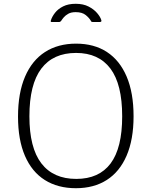

<svg xmlns="http://www.w3.org/2000/svg" viewBox="-20 -982 799 1012"><path d="M380 10Q285 10 216.5 -33Q148 -76 111.5 -160.5Q75 -245 75 -367Q75 -492 112 -578Q149 -664 217.5 -708Q286 -752 381 -752Q476 -752 543.5 -708Q611 -664 647.5 -578.5Q684 -493 684 -369Q684 -247 647.5 -162Q611 -77 543 -33.5Q475 10 380 10ZM382 -39Q502 -39 563 -120.5Q624 -202 624 -369Q624 -538 562 -620.5Q500 -703 381 -703Q260 -703 197.5 -620Q135 -537 135 -369Q135 -203 198 -121Q261 -39 382 -39ZM506 -866H469Q465 -866 463 -867Q461 -868 459 -872Q451 -887 432 -902.5Q413 -918 379 -918Q355 -918 340 -909.5Q325 -901 316.5 -891Q308 -881 303 -873Q300 -869 297.5 -867.5Q295 -866 290 -866H252Q248 -866 247.5 -869Q247 -872 248 -874Q254 -894 270 -914.5Q286 -935 313 -948.5Q340 -962 379 -962Q419 -962 447 -947.5Q475 -933 492 -913Q509 -893 514 -876Q517 -866 506 -866Z"/></svg>

Font: Libre Franklin ExtraLight
Style: Regular
Weight: 250
Designer: Pablo Impallari, Rodrigo Fuenzalida, Nhung Nguyen
Foundry: Impallari Type
Version: Version 3.000